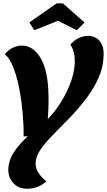

<svg xmlns="http://www.w3.org/2000/svg" viewBox="-20 -956 648 1163"><path d="M143.3 187.3Q92 187.3 60.3 152.7Q28.7 118 30.3 66.7Q32 22.7 55.5 -19.7Q79 -62 125.5 -108.2Q172 -154.3 242.7 -209.3Q280.3 -242.7 313.8 -286.3Q347.3 -330 373.5 -379.5Q399.7 -429 415.7 -480.2Q431.7 -531.3 433 -578.7Q433.7 -610.7 427.3 -637.5Q421 -664.3 406 -685.7Q428 -712 457 -725.5Q486 -739 514.3 -739Q540.3 -739 562 -726.3Q583.7 -713.7 596.5 -687.3Q609.3 -661 607.7 -619.7Q605.3 -545.7 574.5 -478.8Q543.7 -412 497 -352Q450.3 -292 398.3 -238.7Q348.7 -187.3 303 -141.3Q257.3 -95.3 227.7 -53.3Q198 -11.3 195.7 29Q194.7 61.7 211.3 88.7Q228 115.7 261 142.7Q234.7 166 205 176.7Q175.3 187.3 143.3 187.3ZM123 -129.7Q123.7 -165 121.8 -202.2Q120 -239.3 116.7 -277.7Q110.7 -341 100.8 -397.8Q91 -454.7 76.8 -501.3Q62.7 -548 45.8 -580.3Q29 -612.7 8.7 -626.7Q29.3 -653 56.8 -666.5Q84.3 -680 113.7 -680Q152.3 -680 185.5 -653.2Q218.7 -626.3 241.3 -573.2Q264 -520 270.7 -440Q275.7 -376 273.2 -299.5Q270.7 -223 260.3 -135ZM187.7 -773 157.7 -820 323.3 -936H360.3L492.3 -819.7L445.3 -773L331 -830Z"/></svg>

Font: Sansita Swashed Light
Style: Regular
Weight: 300
Designer: Pablo Cosgaya
Foundry: Omnibus-Type
Version: Version 1.003